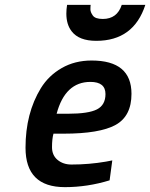

<svg xmlns="http://www.w3.org/2000/svg" viewBox="-20 -759 618 790"><path d="M274 -82Q346 -82 416 -94L442 -99L431 -17Q340 11 247 11Q85 11 85 -151Q85 -293 148 -396Q180 -448 234 -479Q288 -510 357 -510Q521 -510 521 -373Q521 -281 455.5 -245Q390 -209 242 -209H200Q194 -187 194 -153.5Q194 -120 217 -101Q240 -82 274 -82ZM260 -291Q344 -291 379 -309Q414 -327 414 -372Q414 -422 352 -422Q248 -422 213 -291ZM353 -739Q352 -732 352 -720.5Q352 -709 362 -695Q372 -681 403 -681Q462 -681 481 -739H578Q530 -591 376 -591Q305 -591 275 -630Q253 -658 253 -703Q253 -720 256 -739Z"/></svg>

Font: Titillium Web SemiBold
Style: Italic
Weight: 600
Italic angle: -13°
Version: Version 1.002;PS 57.000;hotconv 1.0.70;makeotf.lib2.5.55311